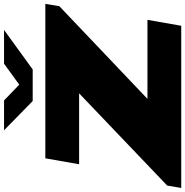

<svg xmlns="http://www.w3.org/2000/svg" viewBox="-27 -934 937 972"><g transform="rotate(-90 442.0 -448.5)"><path d="M-24 0 -12 -71 455 -517H96L126 -688H908L896 -617L427 -171H827L797 0ZM776 -897 576 -752H416L268 -897H419L529 -791H459L605 -897Z"/></g></svg>

Font: Archivo Expanded Black
Style: Italic
Weight: 900
Width: 7
Italic angle: -10°
Designer: Hector Gatti
Foundry: Omnibus-Type
Version: Version 2.001